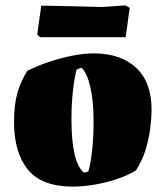

<svg xmlns="http://www.w3.org/2000/svg" viewBox="-20 -680 603 712"><path d="M250 12Q135 12 83.5 -51Q32 -114 32 -228Q32 -290 44 -333.5Q56 -377 81 -417Q118 -436 161.5 -450.5Q205 -465 248 -473.5Q291 -482 327 -482Q428 -482 485 -428.5Q542 -375 542 -274Q542 -243 537 -203.5Q532 -164 519.5 -123.5Q507 -83 484 -48Q455 -30 415 -16.5Q375 -3 332 4.5Q289 12 250 12ZM291 -40Q295 -40 301 -42Q307 -44 308 -45Q316 -72 321.5 -121Q327 -170 327 -228Q327 -306 315 -357.5Q303 -409 283 -428Q276 -428 264 -422Q257 -397 251 -347.5Q245 -298 245 -238Q245 -78 291 -40ZM129 -542 118 -552 133 -659Q189 -658 245.5 -657Q302 -656 358 -654L445 -660L461 -651L446 -542Z"/></svg>

Font: Labrada Black
Style: Regular
Weight: 900
Designer: Mercedes Jáuregui
Foundry: Omnibus-Type Team
Version: Version 1.000; ttfautohint (v1.8.4.7-5d5b)